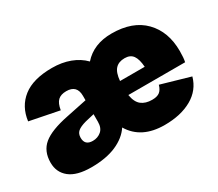

<svg xmlns="http://www.w3.org/2000/svg" viewBox="-99 -721 1073 943"><g transform="rotate(-30 438.0 -250.0)"><path d="M843 -207H521Q528 -164 551 -146Q574 -128 611 -128Q640 -128 654.5 -139.5Q669 -151 676 -176L839 -129Q820 -61 757.5 -25.5Q695 10 603 10Q471 10 415 -84Q386 -40 328.5 -15Q271 10 187 10Q105 10 64.5 -22.5Q24 -55 24 -110Q24 -175 67 -210.5Q110 -246 210 -266L326 -290V-315Q326 -376 266 -376Q235 -376 218.5 -360.5Q202 -345 196 -308L30 -341Q40 -420 97.5 -465Q155 -510 262 -510Q318 -510 363.5 -493Q409 -476 440 -444Q498 -510 600 -510Q719 -510 783.5 -444Q848 -378 848 -268Q848 -229 843 -207ZM520 -287H660Q657 -331 642 -352Q627 -373 595 -373Q561 -373 542.5 -353Q524 -333 520 -287ZM326 -168V-211L275 -199Q242 -190 227.5 -177.5Q213 -165 213 -142Q213 -99 258 -99Q286 -99 306 -116Q326 -133 326 -168Z"/></g></svg>

Font: Work Sans ExtraBold
Style: Regular
Weight: 800
Designer: Wei Huang
Foundry: Wei Huang
Version: Version 1.500